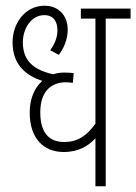

<svg xmlns="http://www.w3.org/2000/svg" viewBox="-20 -652 477 672"><path d="M437 -587V-622H263V-587H314V-219C283 -176 251 -155 205 -155C156 -155 121 -182 121 -259C121 -333 160 -364 210 -364C219 -364 227 -363 235 -362L238 -396C230 -397 220 -398 207 -398C191 -398 177 -396 166 -392C100 -407 60 -437 60 -504C60 -553 90 -599 135 -599C167 -599 181 -577 181 -546C181 -516 168 -494 156 -476L186 -460C202 -481 217 -513 217 -548C217 -599 184 -632 136 -632C69 -632 24 -572 24 -504C24 -428 67 -389 128 -369C97 -341 84 -301 84 -258C84 -168 132 -120 203 -120C256 -120 290 -142 314 -168V0H350V-587Z"/></svg>

Font: Noto Sans ExtraCondensed ExtraLight
Style: Regular
Weight: 200
Width: 2
Designer: Monotype Design Team
Foundry: Monotype Imaging Inc.
Version: Version 2.013